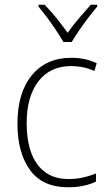

<svg xmlns="http://www.w3.org/2000/svg" viewBox="-20 -784 457 814"><path d="M269 10Q160 10 107 -63.5Q54 -137 54 -260Q54 -391 115 -465Q176 -539 282 -539Q342 -539 390 -516L380 -483Q356 -494 331 -499Q306 -504 282 -504Q193 -504 143 -439.5Q93 -375 93 -261Q93 -192 111.5 -139Q130 -86 169.5 -55.5Q209 -25 271 -25Q302 -25 331.5 -31.5Q361 -38 387 -49V-14Q364 -3 334 3.5Q304 10 269 10ZM249 -606Q236 -628 217.5 -656Q199 -684 179 -710.5Q159 -737 143 -756V-764H169Q194 -739 220 -706.5Q246 -674 267 -645Q288 -675 313.5 -705Q339 -735 365 -764H392V-756Q375 -736 354.5 -709Q334 -682 315.5 -655Q297 -628 284 -606Z"/></svg>

Font: Noto Sans Kannada SemiCondensed ExtraLight
Style: Regular
Weight: 200
Width: 4
Designer: Jelle Bosma - Monotype Design Team
Foundry: Monotype Imaging Inc.
Version: Version 2.005; ttfautohint (v1.8.4.7-5d5b)